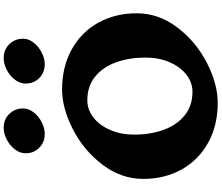

<svg xmlns="http://www.w3.org/2000/svg" viewBox="-98 -1058 1176 1019"><g transform="rotate(-90 489.5 -548.0)"><path d="M424 -1013Q424 -983 403 -956.5Q382 -930 350.5 -914Q319 -898 289 -898Q245 -898 215.5 -927Q186 -956 186 -999Q186 -1030 207 -1057Q228 -1084 259.5 -1100Q291 -1116 321 -1116Q366 -1116 395 -1086Q424 -1056 424 -1013ZM794 -1013Q794 -983 773 -956.5Q752 -930 720.5 -914Q689 -898 659 -898Q615 -898 585.5 -927Q556 -956 556 -999Q556 -1030 577 -1057Q598 -1084 629.5 -1100Q661 -1116 691 -1116Q736 -1116 765 -1086Q794 -1056 794 -1013ZM929 -410Q929 -293 853.5 -194Q778 -95 666 -37.5Q554 20 454 20Q334 20 242.5 -30.5Q151 -81 100.5 -171Q50 -261 50 -375Q50 -492 125.5 -591.5Q201 -691 313 -748.5Q425 -806 525 -806Q645 -806 737 -755Q829 -704 879 -614Q929 -524 929 -410ZM285 -423Q285 -338 310 -268Q335 -198 386.5 -156Q438 -114 512 -114Q562 -114 603.5 -146.5Q645 -179 669.5 -236Q694 -293 694 -363Q694 -449 669 -519Q644 -589 593 -630.5Q542 -672 467 -672Q417 -672 375.5 -639.5Q334 -607 309.5 -550Q285 -493 285 -423Z"/></g></svg>

Font: Inknut Antiqua Black
Style: Regular
Weight: 900
Designer: Claus Eggers Sørensen
Foundry: Claus Eggers Sørensen
Version: Version 1.003; ttfautohint (v1.8.2) -l 8 -r 50 -G 200 -x 14 